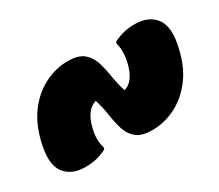

<svg xmlns="http://www.w3.org/2000/svg" viewBox="-75 -629 749 658"><g transform="rotate(-30 300.0 -300.0)"><path d="M370 -125Q328 -125 307.5 -142Q287 -159 278.5 -186.5Q270 -214 265.5 -246Q261 -278 251 -309Q210 -297 195 -234Q184 -193 195 -157L193 -150Q170 -139 150.5 -134.5Q131 -130 108 -130Q53 -130 26.5 -165.5Q0 -201 19 -280L21 -288Q37 -350 70 -391.5Q103 -433 146.5 -454Q190 -475 235 -475Q277 -475 297.5 -458Q318 -441 326.5 -413.5Q335 -386 340 -354Q345 -322 355 -291Q395 -303 410 -366Q415 -386 415.5 -406Q416 -426 411 -443L413 -450Q436 -461 455.5 -465.5Q475 -470 497 -470Q553 -470 579.5 -434Q606 -398 587 -320L585 -312Q570 -251 536.5 -209Q503 -167 459.5 -146Q416 -125 370 -125Z"/></g></svg>

Font: Recursive Sn Csl St Blk
Style: Italic
Weight: 900
Italic angle: -15°
Version: Version 1.079;hotconv 1.0.112;makeotfexe 2.5.65598; ttfautoh